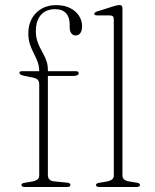

<svg xmlns="http://www.w3.org/2000/svg" viewBox="-20 -746 620 766"><path d="M171 -46Q171 -36.5 177.5 -30Q184 -23.5 195 -22.5L245.5 -17.5Q253 -17 257 -14.8Q261 -12.5 261 -8Q261 0 247.5 0H78Q72 0 68.8 -2.2Q65.5 -4.5 65.5 -8Q65.5 -12 69.2 -14Q73 -16 80 -17L112 -22.5Q123.5 -25 130 -30.5Q136.5 -36 136.5 -45.5V-409.5Q136.5 -420 131.5 -426.5Q126.5 -433 113 -436L79 -443Q65.5 -446 61.5 -448.8Q57.5 -451.5 57.5 -455Q57.5 -458.5 60 -460.2Q62.5 -462 68 -462H148.5L136.5 -443V-461.5Q136.5 -482 130 -499.2Q123.5 -516.5 114.8 -533.2Q106 -550 99.5 -569.2Q93 -588.5 93 -612.5Q93 -663 123.8 -694.2Q154.5 -725.5 204 -725.5Q236.5 -725.5 259.5 -714Q282.5 -702.5 295 -683.2Q307.5 -664 307.5 -641.5Q307.5 -623.5 300.5 -614Q293.5 -604.5 281.5 -604.5Q271 -604.5 264.5 -613.2Q258 -622 258 -636.5V-649Q258 -677.5 243.2 -693.5Q228.5 -709.5 199 -709.5Q162.5 -709 142.8 -686Q123 -663 123 -621Q123 -601.5 127.8 -585.5Q132.5 -569.5 139.8 -555.5Q147 -541.5 154.2 -528.2Q161.5 -515 166.2 -500Q171 -485 171 -467.5V-450.5L162.5 -462H281Q288 -462 291 -460Q294 -458 294 -453.5Q294 -449 288.5 -446Q283 -443 273 -443H171ZM468.5 -712V-46Q468.5 -36.5 475 -30.5Q481.5 -24.5 493 -22.5L523 -17.5Q530.5 -16.5 534.5 -14.5Q538.5 -12.5 538.5 -8Q538.5 -4.5 535 -2.2Q531.5 0 525 0H375.5Q369.5 0 366.2 -2.2Q363 -4.5 363 -8Q363 -12 366.8 -14Q370.5 -16 377.5 -17L409.5 -22.5Q421 -25 427.5 -30.5Q434 -36 434 -45.5V-668Q434 -676.5 430.5 -680.5Q427 -684.5 418 -684.5H369Q362 -684.5 359 -686.2Q356 -688 356 -690.5Q356 -693.5 358.8 -696Q361.5 -698.5 368 -700.5L431.5 -720.5Q441 -723.5 447 -724.8Q453 -726 456.5 -726Q463 -726 465.8 -722.8Q468.5 -719.5 468.5 -712Z"/></svg>

Font: Fraunces Thin
Style: Regular
Weight: 250
Version: Version 1.000;[b76b70a41]